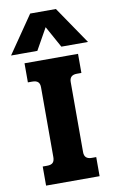

<svg xmlns="http://www.w3.org/2000/svg" viewBox="-139 -949 603 1000"><g transform="rotate(-10 162.5 -448.5)"><path d="M95 -897H231L366 -699H225L162 -813L98 -699H-41ZM21 -101H44Q66 -101 75 -110.5Q84 -120 84 -140V-509Q84 -528 74.5 -537Q65 -546 44 -546H21V-647H304V-546H280Q241 -546 241 -509V-138Q241 -101 280 -101H304V0H21Z"/></g></svg>

Font: Pridi SemiBold
Style: Regular
Weight: 600
Designer: Katatrad Team
Foundry: CadsonDemak
Version: Version 1.001